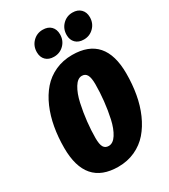

<svg xmlns="http://www.w3.org/2000/svg" viewBox="-228 -1048 1038 1177"><g transform="rotate(-30 290.5 -460.0)"><path d="M249 -761.2Q212.4 -761.2 191.7 -782Q170.9 -802.7 170.9 -837.9Q170.9 -881.3 199.7 -910.6Q228.5 -939.9 270 -939.9Q307.6 -939.9 328.4 -918.9Q349.1 -897.9 349.1 -862.8Q349.1 -819.3 320.3 -790.3Q291.5 -761.2 249 -761.2ZM460.9 -761.2Q423.8 -761.2 402.8 -782.2Q381.8 -803.2 381.8 -837.9Q381.8 -881.3 410.6 -910.6Q439.5 -939.9 481 -939.9Q517.6 -939.9 538.8 -918.7Q560.1 -897.5 560.1 -862.8Q560.1 -819.3 531.2 -790.3Q502.4 -761.2 460.9 -761.2ZM349.1 -715.8Q581.1 -715.8 581.1 -451.2Q581.1 -375 568.8 -306.2Q556.6 -237.3 530.3 -177.5Q503.9 -117.7 466.1 -74Q428.2 -30.3 373.8 -5.1Q319.3 20 253.9 20Q22.9 20 22.9 -246.1Q22.9 -322.3 35.2 -390.9Q47.4 -459.5 73.2 -519.3Q99.1 -579.1 137 -622.6Q174.8 -666 229 -690.9Q283.2 -715.8 349.1 -715.8ZM336.9 -575.2Q306.6 -575.2 282.7 -536.1Q258.8 -497.1 245.6 -437.3Q232.4 -377.4 225.8 -316.7Q219.2 -255.9 219.2 -202.1Q219.2 -157.7 230.5 -138.9Q241.7 -120.1 266.1 -120.1Q297.4 -120.1 321.3 -157.7Q345.2 -195.3 358.2 -253.9Q371.1 -312.5 377.4 -372.6Q383.8 -432.6 383.8 -488.8Q383.8 -534.7 372.6 -554.9Q361.3 -575.2 336.9 -575.2Z"/></g></svg>

Font: Fira Sans Compressed Heavy
Style: Italic
Weight: 900
Width: 3
Italic angle: -8°
Designer: Carrois Corporate & Edenspiekermann AG
Foundry: Carrois Corporate GbR & Edenspiekermann AG
Version: Version 4.203;PS 004.203;hotconv 1.0.88;makeotf.lib2.5.64775